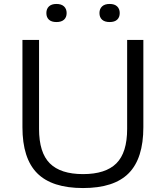

<svg xmlns="http://www.w3.org/2000/svg" viewBox="-20 -942 838 971"><path d="M400 9Q242.5 9 168 -66Q93.5 -141 93.5 -298.5V-740H177.5V-290Q177.5 -170 232 -115.8Q286.5 -61.5 400 -61.5Q514 -61.5 568.5 -115.8Q623 -170 623 -290V-740H705V-298.5Q705 -141 631 -66Q557 9 400 9ZM534.5 -830.5Q509.5 -830.5 496.2 -842.5Q483 -854.5 483 -876Q483 -897 496.2 -909.5Q509.5 -922 534.5 -922Q559.5 -922 572.5 -909.5Q585.5 -897 585.5 -876Q585.5 -854.5 572.5 -842.5Q559.5 -830.5 534.5 -830.5ZM265.5 -830.5Q240.5 -830.5 227.5 -842.5Q214.5 -854.5 214.5 -876Q214.5 -897 227.5 -909.5Q240.5 -922 265.5 -922Q290.5 -922 303.8 -909.5Q317 -897 317 -876Q317 -854.5 303.8 -842.5Q290.5 -830.5 265.5 -830.5Z"/></svg>

Font: Encode Sans Expanded
Style: Regular
Weight: 400
Width: 7
Designer: Multiple Designers
Foundry: Impallari Type
Version: Version 3.000; ttfautohint (v1.8.3) -l 8 -r 50 -G 200 -x 14 